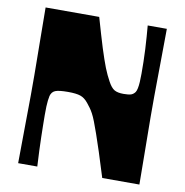

<svg xmlns="http://www.w3.org/2000/svg" viewBox="-79 -775 819 850"><g transform="rotate(10 330.5 -350.0)"><path d="M58 0Q59 -96 59.5 -156.5Q60 -217 60.5 -252Q61 -287 61 -305Q61 -323 61 -332Q61 -341 61 -350Q61 -359 61 -368Q61 -377 61 -395Q61 -413 60.5 -448Q60 -483 59.5 -543.5Q59 -604 58 -700H299Q311 -659 320.5 -626Q330 -593 338.5 -566.5Q347 -540 354 -519.5Q361 -499 367.5 -482.5Q374 -466 380.5 -452.5Q387 -439 394 -426Q408 -400 422.5 -391.5Q437 -383 464 -383Q488 -383 498.5 -387Q509 -391 516 -401Q520 -407 522.5 -419Q525 -431 526 -448Q527 -465 527 -485Q527 -510 526.5 -538Q526 -566 524.5 -594.5Q523 -623 521 -650Q519 -677 517 -700H603Q602 -604 601.5 -543.5Q601 -483 600.5 -448Q600 -413 600 -395Q600 -377 600 -368Q600 -359 600 -350Q600 -341 600 -332Q600 -323 600 -305Q600 -287 600.5 -252Q601 -217 601.5 -156.5Q602 -96 603 0H436Q416 -65 401 -111Q386 -157 375 -188.5Q364 -220 356 -240.5Q348 -261 341 -274Q334 -287 327 -296.5Q320 -306 312 -316Q296 -336 277 -342.5Q258 -349 221 -349Q180 -349 164 -342.5Q148 -336 143 -317Q141 -307 139.5 -295.5Q138 -284 137.5 -268.5Q137 -253 137 -229Q137 -210 137.5 -186Q138 -162 138.5 -133.5Q139 -105 140.5 -71.5Q142 -38 144 0Z"/></g></svg>

Font: Ojuju ExtraLight ExtraBold
Style: Regular
Weight: 800
Version: Version 1.000